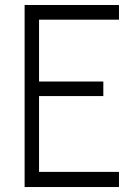

<svg xmlns="http://www.w3.org/2000/svg" viewBox="-20 -753 550 773"><path d="M459 -732.9V-673.8H137.2V-424.8H396V-366.2H137.2V-61H459V0H79.1V-732.9Z"/></svg>

Font: Kreadon Light
Style: Regular
Weight: 300
Designer: kohakuno
Foundry: StudioGnu
Version: Version 1.000;Glyphs 3.1.2 (3151)